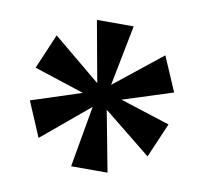

<svg xmlns="http://www.w3.org/2000/svg" viewBox="-54 -818 539 509"><g transform="rotate(10 215.5 -563.0)"><path d="M168 -366 197 -531 70 -425 30 -519 165 -563 30 -607 70 -701 198 -595 168 -760H267L235 -597L363 -699L403 -606L269 -563L403 -520L363 -427L235 -530L266 -366Z"/></g></svg>

Font: Noto Serif Lao Condensed
Style: Bold
Weight: 700
Width: 3
Designer: Monotype Design Team
Foundry: Monotype Imaging Inc.
Version: Version 2.003; ttfautohint (v1.8.4.7-5d5b)